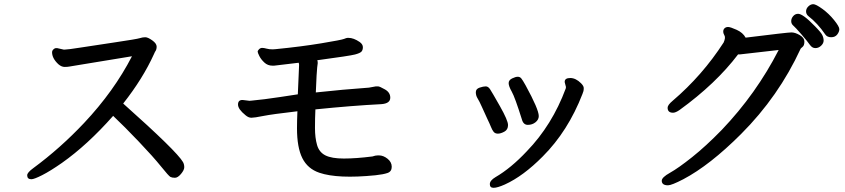

<svg xmlns="http://www.w3.org/2000/svg" viewBox="-20 -846 4040 918"><path d="M247 -616H253L284 -609H291Q304 -609 364.5 -618.5Q425 -628 529.5 -643.5Q634 -659 648 -663.5Q662 -668 674.5 -668Q687 -668 708 -653Q729 -638 729 -623Q729 -608 721 -598L716 -587Q663 -470 569 -351Q826 -122 855 -71Q861 -60 861 -46.5Q861 -33 845.5 -14.5Q830 4 816.5 4Q803 4 795 0Q787 -4 750 -50Q713 -96 644 -168.5Q575 -241 521 -292Q398 -153 276 -67Q220 -28 181.5 -8.5Q143 11 130 11Q110 11 110 -8Q110 -21 139 -42Q268 -137 382 -258Q525 -410 611 -577Q578 -572 507.5 -560Q437 -548 379.5 -539Q322 -530 313 -528Q304 -526 289 -526Q274 -526 259 -539Q229 -567 229 -596Q229 -604 235.5 -610Q242 -616 247 -616Z M1777 -433Q1780 -433 1787.5 -433Q1795 -433 1820.5 -418.5Q1846 -404 1846 -379Q1846 -351 1803 -348Q1665 -341 1488 -323Q1486 -281 1486 -234Q1486 -187 1496 -152.5Q1506 -118 1536 -103Q1566 -88 1624 -88Q1682 -88 1761 -98Q1775 -103 1786 -103H1792Q1813 -103 1833 -87Q1853 -71 1853 -48.5Q1853 -26 1833 -19Q1813 -12 1775 -8Q1595 10 1507 -20Q1451 -39 1425.5 -90Q1400 -141 1400 -233Q1400 -268 1402 -314Q1281 -300 1238.5 -291.5Q1196 -283 1182 -283Q1168 -283 1154 -295Q1118 -324 1118 -346Q1118 -368 1139 -368H1140L1173 -364L1184 -365Q1240 -370 1318.5 -382Q1397 -394 1404 -395Q1406 -445 1408 -487.5Q1410 -530 1410 -535.5Q1410 -541 1408 -546L1299 -533Q1294 -532 1290 -532H1283Q1260 -532 1244 -547Q1228 -562 1220 -578Q1212 -594 1212 -599Q1212 -604 1218.5 -610.5Q1225 -617 1233.5 -617Q1242 -617 1254.5 -613.5Q1267 -610 1284 -610L1298 -611Q1420 -623 1516.5 -639Q1613 -655 1625 -660Q1637 -665 1642 -665H1646Q1671 -665 1700 -645Q1715 -634 1715 -620.5Q1715 -607 1708.5 -599.5Q1702 -592 1677.5 -585.5Q1653 -579 1497 -558Q1499 -553 1499 -547V-543Q1499 -542 1496.5 -523Q1494 -504 1490 -404Q1618 -418 1744 -427Z M2493 -438Q2556 -323 2556 -291Q2556 -274 2540.5 -261.5Q2525 -249 2503.5 -249Q2482 -249 2475 -276Q2442 -381 2427 -407.5Q2412 -434 2412 -448.5Q2412 -463 2428.5 -471Q2445 -479 2455.5 -479Q2466 -479 2472.5 -471Q2479 -463 2493 -438ZM2685 -423 2686 -430 2680 -453Q2680 -454 2680 -455Q2680 -473 2706.5 -473Q2733 -473 2758 -448Q2771 -435 2771 -425Q2771 -415 2769.5 -410Q2768 -405 2766.5 -401.5Q2765 -398 2765 -397Q2696 -219 2575 -98Q2482 -4 2394 36Q2358 52 2340 52Q2322 52 2322 34.5Q2322 17 2349 1Q2423 -42 2499 -123Q2620 -248 2685 -423ZM2284 -335Q2272 -362 2263.5 -375.5Q2255 -389 2255 -405Q2255 -421 2273 -427Q2291 -433 2302.5 -433Q2314 -433 2323 -419.5Q2332 -406 2370.5 -338Q2409 -270 2409 -248Q2409 -226 2391.5 -216.5Q2374 -207 2360.5 -207Q2347 -207 2340 -216Q2333 -225 2327.5 -239Q2322 -253 2309 -280Z M3845 -769Q3834 -778 3834 -791.5Q3834 -805 3845 -815.5Q3856 -826 3868.5 -826Q3881 -826 3912 -803.5Q3943 -781 3968 -750Q3993 -719 3993 -706.5Q3993 -694 3983 -681Q3973 -668 3954 -668Q3935 -668 3926 -681Q3889 -735 3845 -769ZM3796 -780Q3819 -780 3875 -722Q3905 -692 3911.5 -678.5Q3918 -665 3918 -652Q3918 -639 3906 -627.5Q3894 -616 3878.5 -616Q3863 -616 3852 -632Q3841 -648 3812 -681.5Q3783 -715 3773 -723.5Q3763 -732 3763 -745Q3763 -758 3772.5 -769Q3782 -780 3796 -780ZM3519 -586H3509Q3403 -446 3229 -320Q3210 -307 3198 -307Q3172 -307 3172 -331Q3172 -344 3196 -364Q3338 -485 3440 -643Q3450 -666 3444 -676Q3438 -686 3438 -695.5Q3438 -705 3444.5 -711Q3451 -717 3461.5 -717Q3472 -717 3502 -703.5Q3532 -690 3545 -666Q3746 -691 3764 -691Q3782 -691 3804 -678Q3826 -665 3826 -647Q3826 -629 3817.5 -622Q3809 -615 3808 -613Q3703 -385 3523 -205Q3374 -56 3247 11Q3191 40 3174 40Q3144 40 3144 18Q3144 2 3183.5 -20Q3223 -42 3289 -94.5Q3355 -147 3431 -225Q3596 -398 3703 -607Z"/></svg>

Font: LXGW ZhenKai
Style: Regular
Weight: 400
Designer: LXGW / Fontworks Inc.
Foundry: LXGW / Fontworks Inc.
Version: Version 0.800;June 8, 2025